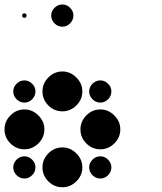

<svg xmlns="http://www.w3.org/2000/svg" viewBox="-24 -818 711 843"><path d="M416.7 -131.7Q435.8 -131.7 450.4 -117.1Q465 -102.5 465 -83.3Q465 -63.3 450.4 -48.8Q435.8 -34.2 416.7 -34.2Q396.7 -34.2 382.1 -48.8Q367.5 -63.3 367.5 -83.3Q367.5 -102.5 382.1 -117.1Q396.7 -131.7 416.7 -131.7ZM250 -170.8Q285 -170.8 311.2 -144.6Q337.5 -118.3 337.5 -83.3Q337.5 -47.5 311.2 -21.7Q285 4.2 250 4.2Q214.2 4.2 188.3 -21.7Q162.5 -47.5 162.5 -83.3Q162.5 -118.3 188.3 -144.6Q214.2 -170.8 250 -170.8ZM83.3 -131.7Q102.5 -131.7 117.1 -117.1Q131.7 -102.5 131.7 -83.3Q131.7 -63.3 117.1 -48.8Q102.5 -34.2 83.3 -34.2Q63.3 -34.2 48.8 -48.8Q34.2 -63.3 34.2 -83.3Q34.2 -102.5 48.8 -117.1Q63.3 -131.7 83.3 -131.7ZM416.7 -337.5Q451.7 -337.5 477.9 -311.2Q504.2 -285 504.2 -250Q504.2 -214.2 477.9 -188.3Q451.7 -162.5 416.7 -162.5Q380.8 -162.5 355 -188.3Q329.2 -214.2 329.2 -250Q329.2 -285 355 -311.2Q380.8 -337.5 416.7 -337.5ZM83.3 -337.5Q118.3 -337.5 144.6 -311.2Q170.8 -285 170.8 -250Q170.8 -214.2 144.6 -188.3Q118.3 -162.5 83.3 -162.5Q47.5 -162.5 21.7 -188.3Q-4.2 -214.2 -4.2 -250Q-4.2 -285 21.7 -311.2Q47.5 -337.5 83.3 -337.5ZM416.7 -465Q435.8 -465 450.4 -450.4Q465 -435.8 465 -416.7Q465 -396.7 450.4 -382.1Q435.8 -367.5 416.7 -367.5Q396.7 -367.5 382.1 -382.1Q367.5 -396.7 367.5 -416.7Q367.5 -435.8 382.1 -450.4Q396.7 -465 416.7 -465ZM250 -504.2Q285 -504.2 311.2 -477.9Q337.5 -451.7 337.5 -416.7Q337.5 -380.8 311.2 -355Q285 -329.2 250 -329.2Q214.2 -329.2 188.3 -355Q162.5 -380.8 162.5 -416.7Q162.5 -451.7 188.3 -477.9Q214.2 -504.2 250 -504.2ZM83.3 -465Q102.5 -465 117.1 -450.4Q131.7 -435.8 131.7 -416.7Q131.7 -396.7 117.1 -382.1Q102.5 -367.5 83.3 -367.5Q63.3 -367.5 48.8 -382.1Q34.2 -396.7 34.2 -416.7Q34.2 -435.8 48.8 -450.4Q63.3 -465 83.3 -465ZM250 -798.3Q269.2 -798.3 283.8 -783.8Q298.3 -769.2 298.3 -750Q298.3 -730 283.8 -715.4Q269.2 -700.8 250 -700.8Q230 -700.8 215.4 -715.4Q200.8 -730 200.8 -750Q200.8 -769.2 215.4 -783.8Q230 -798.3 250 -798.3ZM83.3 -759.2Q92.5 -759.2 92.5 -750Q92.5 -740 83.3 -740Q73.3 -740 73.3 -750Q73.3 -759.2 83.3 -759.2Z"/></svg>

Font: 0xA000-Dots-Mono
Style: Dots-Mono
Weight: 400
Version: Version 0.1